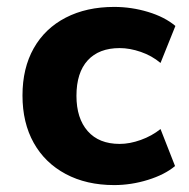

<svg xmlns="http://www.w3.org/2000/svg" viewBox="-20 -524 545 555"><path d="M310 11Q230 11 170 -21Q110 -53 77.5 -111Q45 -169 45 -248Q45 -327 77.5 -384.5Q110 -442 170 -473Q230 -504 310 -504Q360 -504 408 -489.5Q456 -475 487 -449L444 -342Q419 -363 387 -374Q355 -385 326 -385Q266 -385 233.5 -349.5Q201 -314 201 -247Q201 -182 233.5 -145Q266 -108 326 -108Q355 -108 387 -119.5Q419 -131 444 -151L486 -44Q456 -19 407.5 -4Q359 11 310 11Z"/></svg>

Font: Nunito Sans 11pt ExtraBold
Style: Regular
Weight: 800
Version: Version 3.101;gftools[0.9.27]